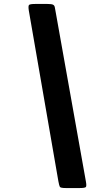

<svg xmlns="http://www.w3.org/2000/svg" viewBox="-20 -800 560 970"><path d="M261.5 -738Q258.5 -754.5 256.8 -763.8Q255 -773 247.5 -776.5Q240 -780 219.5 -780H158.5Q131 -780 126.5 -774.8Q122 -769.5 125.5 -747L275 116Q279 138 282.5 144Q286 150 312.5 150H382.5Q410 150 414 144.5Q418 139 414 117Z"/></svg>

Font: Besley Black
Style: Italic
Weight: 900
Italic angle: -13°
Designer: Owen Earl
Foundry: indestructible type*
Version: Version 2.001